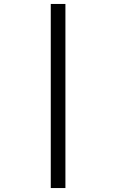

<svg xmlns="http://www.w3.org/2000/svg" viewBox="-20 -820 610 970"><path d="M236.5 -800H310.5V130H236.5Z"/></svg>

Font: League Mono Narrow
Style: Regular
Weight: 400
Width: 3
Designer: Tyler Finck
Foundry: The League of Moveable Type / Tyler Finck
Version: Version 2.210